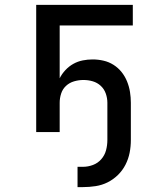

<svg xmlns="http://www.w3.org/2000/svg" viewBox="-20 -540 640 785"><path d="M297 225V142H319Q340 142 360 134.5Q380 127 394 111Q408 95 413.5 74.5Q419 54 419 32V-120Q419 -139 412.5 -157.5Q406 -176 392 -189Q378 -202 359.5 -207.5Q341 -213 321 -213Q302 -213 283 -207.5Q264 -202 250 -189Q236 -176 230 -157.5Q224 -139 224 -120V0H128V-520H523V-436H224V-220Q233 -238 247.5 -253.5Q262 -269 280 -279Q298 -289 318 -293Q338 -297 359 -297Q381 -297 403 -292Q425 -287 444 -275Q463 -263 477 -245.5Q491 -228 499.5 -207Q508 -186 511.5 -164Q515 -142 515 -120V32Q515 59 510 84.5Q505 110 493 133.5Q481 157 462 175.5Q443 194 420 205.5Q397 217 371 221Q345 225 319 225Z"/></svg>

Font: Iosevka Fixed Curly Md Ex
Style: Regular
Weight: 500
Width: 7
Monospace: yes
Designer: Belleve Invis
Foundry: Belleve Invis
Version: Version 30.1.2